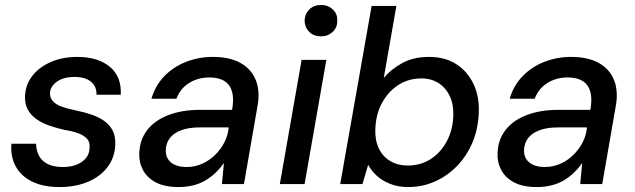

<svg xmlns="http://www.w3.org/2000/svg" viewBox="-20 -744 2567 776"><path d="M221 12Q155 12 110 -10Q65 -32 43.5 -71.5Q22 -111 26 -163H126Q126 -138 136.5 -116.5Q147 -95 171 -82Q195 -69 234 -69Q267 -69 291 -79Q315 -89 328.5 -106.5Q342 -124 342 -148Q344 -170 331.5 -183.5Q319 -197 296 -205.5Q273 -214 241 -219Q210 -226 180.5 -236Q151 -246 128 -262Q105 -278 92.5 -301Q80 -324 81 -355Q83 -401 110 -436.5Q137 -472 184.5 -493Q232 -514 292 -514Q376 -514 424 -474Q472 -434 468 -361H370Q371 -395 347.5 -414Q324 -433 281 -433Q237 -433 210 -414Q183 -395 182 -367Q182 -349 193.5 -335.5Q205 -322 228 -313.5Q251 -305 285 -298Q320 -291 349.5 -281Q379 -271 401.5 -255Q424 -239 435.5 -216Q447 -193 446 -160Q444 -107 414.5 -68.5Q385 -30 335 -9Q285 12 221 12Z M702 12Q645 12 609.5 -7Q574 -26 557.5 -57.5Q541 -89 543 -126Q545 -180 575.5 -219Q606 -258 661 -279Q716 -300 788 -300H918Q926 -344 918 -373Q910 -402 887 -416.5Q864 -431 826 -431Q781 -431 745 -409Q709 -387 693 -345H592Q608 -399 644.5 -436.5Q681 -474 732 -494Q783 -514 840 -514Q909 -514 953 -489Q997 -464 1014.5 -418.5Q1032 -373 1020 -311L966 0H877L885 -85Q871 -65 852.5 -47Q834 -29 811.5 -15.5Q789 -2 761.5 5Q734 12 702 12ZM735 -69Q767 -69 796.5 -82Q826 -95 849 -117.5Q872 -140 886.5 -168Q901 -196 904 -226V-229H785Q744 -229 713.5 -218Q683 -207 667 -186.5Q651 -166 650 -138Q649 -106 671 -87.5Q693 -69 735 -69Z M1111 0 1199 -502H1299L1211 0ZM1278 -597Q1248 -597 1230 -615Q1212 -633 1211 -661Q1212 -688 1230.5 -706Q1249 -724 1278 -724Q1305 -724 1324.5 -706.5Q1344 -689 1343 -661Q1344 -633 1324.5 -615Q1305 -597 1278 -597Z M1629 12Q1589 12 1556.5 -1Q1524 -14 1502 -34.5Q1480 -55 1468 -78L1445 0H1355L1482 -720H1582L1531 -429Q1561 -465 1606.5 -489.5Q1652 -514 1714 -514Q1779 -514 1824.5 -484.5Q1870 -455 1894 -404Q1918 -353 1915 -289Q1913 -225 1890.5 -170.5Q1868 -116 1829 -75Q1790 -34 1739 -11Q1688 12 1629 12ZM1628 -75Q1680 -75 1720.5 -101Q1761 -127 1785.5 -172.5Q1810 -218 1812 -276Q1814 -320 1798.5 -354Q1783 -388 1753.5 -407.5Q1724 -427 1683 -427Q1631 -427 1590 -400.5Q1549 -374 1524 -328Q1499 -282 1497 -223Q1495 -179 1510.5 -145.5Q1526 -112 1556.5 -93.5Q1587 -75 1628 -75Z M2150 12Q2093 12 2057.5 -7Q2022 -26 2005.5 -57.5Q1989 -89 1991 -126Q1993 -180 2023.5 -219Q2054 -258 2109 -279Q2164 -300 2236 -300H2366Q2374 -344 2366 -373Q2358 -402 2335 -416.5Q2312 -431 2274 -431Q2229 -431 2193 -409Q2157 -387 2141 -345H2040Q2056 -399 2092.5 -436.5Q2129 -474 2180 -494Q2231 -514 2288 -514Q2357 -514 2401 -489Q2445 -464 2462.5 -418.5Q2480 -373 2468 -311L2414 0H2325L2333 -85Q2319 -65 2300.5 -47Q2282 -29 2259.5 -15.5Q2237 -2 2209.5 5Q2182 12 2150 12ZM2183 -69Q2215 -69 2244.5 -82Q2274 -95 2297 -117.5Q2320 -140 2334.5 -168Q2349 -196 2352 -226V-229H2233Q2192 -229 2161.5 -218Q2131 -207 2115 -186.5Q2099 -166 2098 -138Q2097 -106 2119 -87.5Q2141 -69 2183 -69Z"/></svg>

Font: DM Sans 16pt Medium
Style: Italic
Weight: 500
Italic angle: -10°
Version: Version 4.004;gftools[0.9.30]